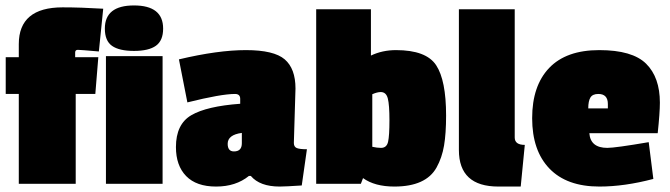

<svg xmlns="http://www.w3.org/2000/svg" viewBox="-20 -675 2460 705"><path d="M210 -648Q277 -648 359 -643L343 -486Q275 -492 265.5 -492Q256 -492 256 -482V-465H341L330 -330H258V0H49V-330H1V-465H49V-513Q49 -648 210 -648Z M577 0H369V-469H577ZM365 -570Q365 -655 472 -655Q579 -655 579 -570Q579 -526 552.5 -507Q526 -488 472 -488Q418 -488 391.5 -506.5Q365 -525 365 -570Z M1065 -350 1059 -150Q1059 -136 1069.5 -131.5Q1080 -127 1107 -127L1088 6Q1028 10 1007 10Q934 10 901 -29H894Q846 10 773.5 10Q701 10 663.5 -28.5Q626 -67 626 -135Q626 -219 682.5 -252Q739 -285 862 -294V-312Q862 -330 843 -330Q792 -330 668 -299L637 -457Q780 -491 883 -491Q986 -491 1025.5 -457Q1065 -423 1065 -350ZM839 -119Q868 -119 868 -149V-187Q816 -180 816 -147Q816 -119 839 -119Z M1618 -251Q1618 -185 1610.5 -140.5Q1603 -96 1583 -60Q1544 10 1428 10Q1356 10 1313 -21L1305 0H1141V-641H1342V-471Q1384 -491 1434 -491Q1545 -491 1581.5 -435.5Q1618 -380 1618 -251ZM1378 -337Q1365 -337 1347 -329V-136Q1365 -132 1379 -132Q1400 -132 1405 -154.5Q1410 -177 1410 -233.5Q1410 -290 1404 -313.5Q1398 -337 1378 -337Z M1665 -124V-641H1870V-170Q1870 -143 1907 -143L1892 10H1810Q1665 10 1665 -124Z M2177 -330Q2156 -330 2148 -317Q2140 -304 2140 -277H2212V-293Q2212 -330 2177 -330ZM2403 -298Q2403 -261 2395 -186H2144Q2148 -132 2210 -132Q2239 -132 2362 -153L2379 -18Q2273 10 2181 10Q2061 10 1997.5 -56Q1934 -122 1934 -241Q1934 -360 1996.5 -425.5Q2059 -491 2180.5 -491Q2302 -491 2352.5 -441Q2403 -391 2403 -298Z"/></svg>

Font: Passion One
Style: Bold
Weight: 700
Designer: Alejandro Lo Celso
Foundry: Fontstage
Version: Version 1.002